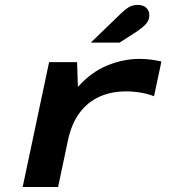

<svg xmlns="http://www.w3.org/2000/svg" viewBox="-20 -743 672 763"><path d="M70.1 0 175.1 -496H286.3L289.6 -397.6Q343.9 -457.9 407.8 -483.5Q471.6 -509 534.4 -509Q557.1 -509 579.3 -506.1Q601.4 -503.3 621.5 -498.7L592.1 -360.5Q569.7 -369.6 540.3 -374.7Q510.9 -379.8 480.7 -379.8Q421.5 -379.8 374.4 -358.3Q327.3 -336.8 295.9 -294.1Q264.5 -251.4 250.7 -188.3L210.9 0ZM340.9 -573.7 460.3 -689.2Q477.4 -705.6 492.1 -714.5Q506.9 -723.4 526.7 -723.4Q549.4 -723.4 561.4 -711.9Q573.3 -700.4 573.3 -683.6Q573.3 -661.6 559.2 -646.8Q545.1 -632 522.4 -616.9L455.4 -573.7Z"/></svg>

Font: Atkinson Hyperlegible Mono ExtraLight
Style: Italic
Weight: 200
Italic angle: -12°
Monospace: yes
Designer: Elliott Scott, Megan Eiswerth, Linus Boman, Theodore Petrosky, Letters from Sweden
Foundry: Applied Design Works, Letters from Sweden
Version: Version 2.001